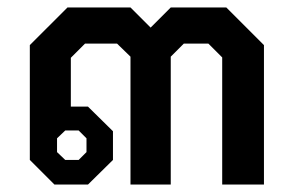

<svg xmlns="http://www.w3.org/2000/svg" viewBox="-20 -495 788 515"><path d="M60 -66V-374L161 -475H330L384 -421L438 -475H587L688 -374V0H576V-341L539 -378H473L438 -343V0H330V-343L294 -378H208L170 -340V-209H216L283 -143V-66L216 0H126ZM191 -66 212 -87V-124L191 -145H155L133 -124V-87L155 -66Z"/></svg>

Font: Chakra Petch SemiBold
Style: Regular
Weight: 600
Designer: Katatrad Aksorn Co.,Ltd.
Foundry: Cadson Demak Co.,Ltd.
Version: Version 1.000; ttfautohint (v1.6)